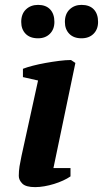

<svg xmlns="http://www.w3.org/2000/svg" viewBox="-20 -758 422 787"><path d="M67 -668Q67 -701 86.5 -719.5Q106 -738 136 -738Q168 -738 185.5 -719.5Q203 -701 203 -668Q203 -638 184.5 -619.5Q166 -601 136 -601Q103 -601 85 -619.5Q67 -638 67 -668ZM246 -668Q246 -701 265.5 -719.5Q285 -738 314 -738Q347 -738 364.5 -719.5Q382 -701 382 -668Q382 -638 363.5 -619.5Q345 -601 314 -601Q282 -601 264 -619.5Q246 -638 246 -668ZM74 -442V-476Q89 -482 114 -488.5Q139 -495 167 -500Q195 -505 222.5 -508.5Q250 -512 271 -512L289 -500L199 -69H269V-35Q256 -26 238.5 -18Q221 -10 201.5 -4Q182 2 162 5.5Q142 9 124 9Q86 9 71.5 -5.5Q57 -20 57 -37Q57 -57 60 -76Q63 -95 68 -118L136 -428Z"/></svg>

Font: PT Serif
Style: Bold Italic
Weight: 700
Italic angle: -12°
Designer: A.Korolkova, O.Umpeleva, V.Yefimov
Foundry: ParaType Ltd
Version: Version 1.000W OFL